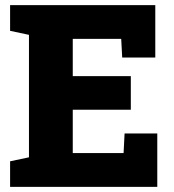

<svg xmlns="http://www.w3.org/2000/svg" viewBox="-20 -731 679 751"><path d="M19.5 0V-100.1L93.3 -115.7V-594.7L19.5 -610.4V-710.9H587.4V-505.9H458L454.1 -579.1H264.6V-433.1H491.7V-301.8H264.6V-132.3H463.4L467.3 -209H595.2V0Z"/></svg>

Font: Roboto Slab LO Black
Style: Regular
Weight: 900
Designer: Google
Version: Version 2.000